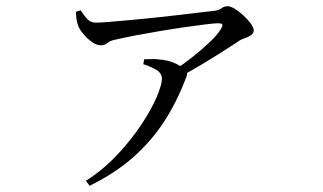

<svg xmlns="http://www.w3.org/2000/svg" viewBox="-20 -541 1040 619"><path d="M539 -313Q570 -333 601 -357.5Q632 -382 656.5 -405.5Q681 -429 692 -447Q699 -459 696.5 -462.5Q694 -466 682 -466Q672 -466 643.5 -462.5Q615 -459 576.5 -453.5Q538 -448 496.5 -441Q455 -434 418 -427Q381 -420 356 -414Q334 -410 326.5 -402.5Q319 -395 304 -395Q293 -395 279 -404Q265 -413 252.5 -427Q240 -441 234 -453Q229 -465 227 -477Q225 -489 225 -503L240 -508Q252 -489 262.5 -478.5Q273 -468 289 -468Q303 -468 333 -470.5Q363 -473 402 -476.5Q441 -480 483 -484.5Q525 -489 563.5 -493.5Q602 -498 630.5 -501.5Q659 -505 670 -506Q686 -508 694.5 -514.5Q703 -521 714 -521Q723 -521 737 -512.5Q751 -504 765 -491Q779 -478 788.5 -465Q798 -452 798 -443Q798 -433 788.5 -427Q779 -421 767 -417Q755 -413 746 -406Q728 -394 696.5 -374Q665 -354 627.5 -331.5Q590 -309 552 -289ZM257 42Q313 6 358 -42Q403 -90 435.5 -139Q468 -188 485 -228Q502 -268 502 -287Q502 -305 484.5 -315.5Q467 -326 442 -334L445 -350Q461 -350 472.5 -350.5Q484 -351 495 -349Q522 -347 542 -338Q562 -329 571 -321Q579 -314 582 -308Q585 -302 580 -291Q551 -214 510 -150.5Q469 -87 410.5 -35Q352 17 269 58Z"/></svg>

Font: Noto Serif HK ExtraLight
Style: Regular
Weight: 400
Version: Version 2.002-H1;hotconv 1.1.0;makeotfexe 2.6.0